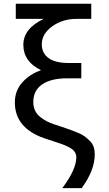

<svg xmlns="http://www.w3.org/2000/svg" viewBox="-20 -765 577 1016"><path d="M58.6 -222.7Q58.6 -285.2 98.1 -329.1Q137.7 -373 195.3 -392.6V-394.5Q103.5 -439.5 103.5 -528.3Q103.5 -613.3 210.9 -665H63.5V-745.1H462.9V-665H382.8Q311.5 -665 256.3 -625.5Q201.2 -585.9 201.2 -530.3Q201.2 -483.4 237.3 -457.5Q273.4 -431.6 342.8 -431.6H410.2V-350.6H335.9Q250 -350.6 203.1 -318.4Q156.2 -286.1 156.2 -225.6Q156.2 -199.2 166 -179.2Q175.8 -159.2 193.4 -145.5Q210.9 -131.8 226.1 -124Q241.2 -116.2 262.7 -108.4Q277.3 -103.5 307.1 -93.8Q336.9 -84 352.5 -78.1Q368.2 -72.3 392.1 -62.5Q416 -52.7 429.2 -42.5Q442.4 -32.2 456.1 -18.6Q469.7 -4.9 475.6 12.7Q481.4 30.3 481.4 51.8Q481.4 136.7 412.1 230.5H309.6Q383.8 131.8 383.8 67.4Q383.8 50.8 374.5 37.6Q365.2 24.4 345.2 14.2Q325.2 3.9 307.6 -2.4Q290 -8.8 259.3 -18.6Q228.5 -28.3 211.9 -34.2Q58.6 -88.9 58.6 -222.7Z"/></svg>

Font: Gothic A1 Medium
Style: Regular
Weight: 500
Designer: HanYang I&C Co.,Ltd.
Foundry: HanYang I&C Co.,Ltd.
Version: Version 2.50